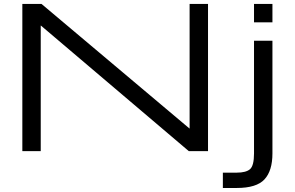

<svg xmlns="http://www.w3.org/2000/svg" viewBox="-20 -770 1501 978"><path d="M93.8 0V-750H191.4L944.8 -115.7H945.8V-750H1039.6V0H941.9L188.5 -639.6H187.5V0ZM1273.9 -656.2V-750H1367.7V-656.2ZM1115.2 187.5V109.4H1186Q1233.4 109.4 1253.7 91.6Q1273.9 73.7 1273.9 11.7V-562.5H1367.7V11.7Q1367.7 100.1 1327.1 143.8Q1286.6 187.5 1186 187.5Z"/></svg>

Font: Michroma
Style: Regular
Weight: 400
Designer: Vernon Adams
Foundry: Vernon Adams
Version: Version 1.100; ttfautohint (v1.8.4.7-5d5b);gftools[0.9.29]